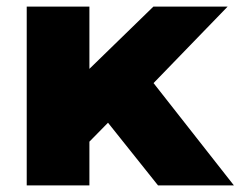

<svg xmlns="http://www.w3.org/2000/svg" viewBox="-20 -562 729 582"><path d="M219 -100 224 -327 445 -542H670L425 -289L328 -211ZM61 0V-542H251V0ZM459 0 293 -208 411 -354 689 0Z"/></svg>

Font: Montserrat Thin ExtraBold
Style: Regular
Weight: 800
Version: Version 9.000